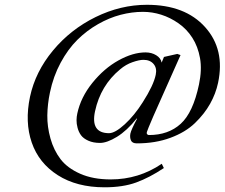

<svg xmlns="http://www.w3.org/2000/svg" viewBox="-20 -631 947 809"><path d="M636.2 -315.9Q642.1 -343.8 627.2 -361.3Q612.3 -378.9 584.5 -378.9Q566.9 -378.9 538.6 -369.1Q510.3 -359.4 486.3 -338.9Q403.8 -271 380.4 -162.1Q360.8 -70.3 439 -69.8Q464.8 -69.8 505.6 -107.2Q546.4 -144.5 581.5 -200.2Q627 -271.5 636.2 -315.9ZM598.6 -74.2Q597.2 -67.9 600.6 -64.9Q604 -62 607.4 -62Q689.5 -62 741.5 -109.4Q793.5 -156.7 818.4 -274.9Q831.5 -336.9 822.8 -386Q814 -435.1 790.5 -471.7Q767.1 -508.3 732.2 -532.7Q697.3 -557.1 659.2 -569.1Q621.1 -581.1 582.5 -581.1Q535.6 -581.1 488 -568.6Q440.4 -556.2 393.1 -529.3Q345.7 -502.4 306.2 -463.4Q266.6 -424.3 235.6 -366.9Q204.6 -309.6 190.4 -241.2Q180.2 -192.9 179.4 -145Q178.7 -97.2 192.6 -47.6Q206.5 2 235.1 39.6Q263.7 77.1 317.9 101.1Q372.1 125 446.3 125Q564.5 125 661.6 59.1L670.4 77.1Q609.4 117.7 553.7 137.9Q498 158.2 420.4 158.2Q303.7 158.2 223.6 107.2Q143.6 56.2 113.8 -30.3Q84 -116.7 106.4 -223.1Q128.9 -328.6 203.1 -418Q277.3 -507.3 382.8 -559.1Q488.3 -610.8 599.1 -610.8Q759.8 -610.8 844.2 -516.8Q928.7 -422.9 898.9 -282.2Q889.2 -236.3 865.2 -193.6Q841.3 -150.9 801.3 -112.3Q761.2 -73.7 698 -50.3Q634.8 -26.9 556.6 -26.9Q537.1 -26.9 531.7 -39.6Q526.4 -52.2 529.3 -67.9Q532.7 -84.5 557.6 -130.9L556.2 -131.8Q514.6 -80.1 472.7 -54.4Q430.7 -28.8 401.4 -28.8Q373 -28.8 352.3 -38.1Q331.5 -47.4 321.5 -61Q311.5 -74.7 306.9 -92.3Q302.2 -109.9 302.5 -124.8Q302.7 -139.6 305.7 -152.8Q320.3 -221.2 369.4 -282Q418.5 -342.8 479.2 -376.5Q540 -410.2 593.3 -410.2Q618.7 -410.2 638.2 -398.2Q657.7 -386.2 661.1 -367.2L670.9 -391.1L727.1 -403.8L740.7 -398.9L626 -141.1Q600.6 -82 598.6 -74.2Z"/></svg>

Font: Linux Biolinum
Style: Italic
Weight: 400
Italic angle: -12°
Designer: Philipp H. Poll
Foundry: Philipp H. Poll
Version: Version 1.1.3 ; ttfautohint (v0.9)